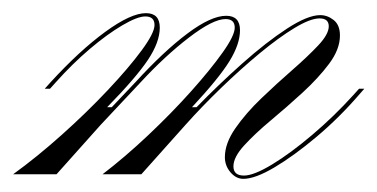

<svg xmlns="http://www.w3.org/2000/svg" viewBox="-68 -265 574 292"><path d="M85 -75 18 0H-48Q-12 -26 26 -60Q64 -94 96 -128Q128 -162 147.5 -188.5Q167 -215 167 -227Q167 -240 153 -240Q141 -240 118 -226.5Q95 -213 68.5 -190.5Q42 -168 17 -140L8 -130H0L9 -140Q53 -188 92 -216.5Q131 -245 154 -245Q175 -245 175 -223Q175 -201 157 -174Q139 -147 95 -102H102L138 -140Q181 -187 217 -214Q253 -241 276 -241Q297 -241 297 -219Q297 -198 281 -172Q265 -146 224 -102H231Q264 -136 300.5 -168.5Q337 -201 368.5 -221.5Q400 -242 419 -242Q430 -242 439.5 -234.5Q449 -227 449 -211Q449 -190 432.5 -168Q416 -146 392 -124Q368 -102 344 -82Q320 -62 303.5 -44Q287 -26 287 -12Q287 2 303 2Q318 2 346 -15Q374 -32 407 -60Q440 -88 469 -120L478 -130H486L479 -122Q448 -86 413.5 -57Q379 -28 349.5 -10.5Q320 7 302 7Q291 7 282.5 -3Q274 -13 274 -26Q274 -47 290 -70Q306 -93 329.5 -115.5Q353 -138 376.5 -158.5Q400 -179 416 -196Q432 -213 432 -225Q432 -237 418 -237Q404 -237 380 -222.5Q356 -208 327 -184Q298 -160 268.5 -131.5Q239 -103 214 -75L147 0H88Q122 -26 157.5 -59.5Q193 -93 222.5 -126Q252 -159 270.5 -185Q289 -211 289 -223Q289 -236 275 -236Q256 -236 219.5 -208Q183 -180 146 -140Z"/></svg>

Font: Ballet 72pt
Style: Regular
Weight: 400
Designer: Maximiliano R. Sproviero
Foundry: Omnibus-Type
Version: Version 1.100; ttfautohint (v1.8.3)